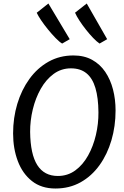

<svg xmlns="http://www.w3.org/2000/svg" viewBox="-20 -1073 712 1101"><path d="M298 8Q217.1 8 163.1 -34.8Q109.1 -77.6 82.1 -149.3Q55.1 -221.1 55.1 -307.9Q55.1 -397.1 79.2 -477.4Q103.4 -557.8 148.8 -620.5Q194.2 -683.2 258.1 -719.1Q322 -755 401.2 -755Q462.8 -755 508.2 -729.9Q553.6 -704.9 583.5 -660.9Q613.3 -616.9 628 -560Q642.7 -503.2 642.7 -439.5Q642.7 -349.6 619.1 -268.9Q595.4 -188.2 550.6 -125.7Q505.7 -63.3 442 -27.6Q378.2 8 298 8ZM311.8 -63.9Q367.9 -63.9 411.6 -95.7Q455.3 -127.6 484.9 -180.7Q514.6 -233.8 529.8 -298.6Q545.1 -363.3 544.5 -429.1Q543.9 -512.5 527.1 -568.6Q510.4 -624.7 475.7 -652.9Q441 -681.1 386.8 -681.1Q331.4 -681.1 287.6 -649.1Q243.9 -617 213.8 -563.8Q183.7 -510.6 168.1 -446.1Q152.5 -381.7 152.8 -316.7Q154.3 -188.3 194 -126.1Q233.7 -63.9 311.8 -63.9ZM379.8 -848.3 336.4 -823.2Q320.5 -832.5 298.9 -854.8Q277.2 -877 255 -904.3Q232.8 -931.7 215.3 -957.5Q197.9 -983.4 190.6 -999.9L257.5 -1052.9ZM594.5 -848.3 551 -823.2Q534.7 -834.1 514.1 -855.5Q493.6 -876.8 472.9 -903Q452.2 -929.2 435.5 -954.9Q418.8 -980.5 410.3 -1000.2L477.4 -1052.9Z"/></svg>

Font: Merriweather Sans Variable Regular
Style: Italic
Weight: 300
Italic angle: -8°
Designer: Eben Sorkin
Foundry: Eben Sorkin
Version: Version 2.001